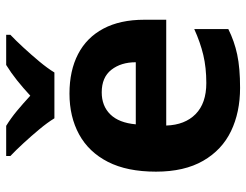

<svg xmlns="http://www.w3.org/2000/svg" viewBox="-110 -696 816 637"><g transform="rotate(-90 298.5 -378.0)"><path d="M325 10Q244 10 181.5 -20Q119 -50 83 -112.5Q47 -175 47 -269Q47 -365 79.5 -428.5Q112 -492 170.5 -524Q229 -556 306 -556Q382 -556 437 -527.5Q492 -499 521.5 -443.5Q551 -388 551 -308V-235H200Q202 -173 238 -137.5Q274 -102 341 -102Q392 -102 434 -112Q476 -122 520 -142V-29Q480 -9 435.5 0.5Q391 10 325 10ZM204 -336H410Q410 -385 385 -417Q360 -449 310 -449Q265 -449 237 -420.5Q209 -392 204 -336ZM224 -606Q210 -629 187.5 -656Q165 -683 141.5 -708.5Q118 -734 99 -752V-766H199Q225 -750 249 -730Q273 -710 299 -686Q325 -710 350 -730Q375 -750 401 -766H501V-752Q483 -735 459 -709Q435 -683 412.5 -656Q390 -629 376 -606Z"/></g></svg>

Font: Noto Sans Symbols
Style: Bold
Weight: 700
Version: Version 2.002